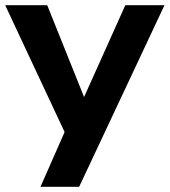

<svg xmlns="http://www.w3.org/2000/svg" viewBox="-26 -720 654 740"><path d="M608 -700 279 0H130L223 -211L-6 -700H156L298 -346L457 -700Z"/></svg>

Font: Von Semi
Style: Regular
Weight: 600
Version: Version 4.000; ttfautohint (v1.8.4.7-5d5b)